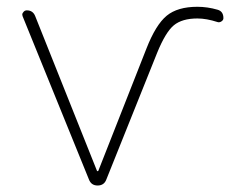

<svg xmlns="http://www.w3.org/2000/svg" viewBox="-20 -578 723 577"><path d="M271.5 -64.5Q272.5 -63.5 273.4 -63.5Q274.4 -63.5 275.4 -64.5L419.9 -431.6Q448.2 -503.9 481 -530.8Q513.7 -557.6 573.2 -557.6Q603.5 -557.6 633.8 -548.8Q651.4 -543.9 651.4 -523.4Q651.4 -517.6 645.5 -513.7Q639.6 -509.8 633.8 -511.7Q600.6 -522.5 573.2 -522.5Q527.3 -522.5 502.4 -502Q477.5 -481.4 452.1 -418.9L299.8 -39.1Q293 -20.5 273.4 -20.5Q253.9 -20.5 247.1 -39.1L47.9 -529.3Q46.9 -532.2 46.9 -534.2Q46.9 -538.1 49.8 -541Q53.7 -546.9 60.5 -546.9Q79.1 -546.9 85.9 -529.3Z"/></svg>

Font: Gen Jyuu Gothic ExtraLight
Style: Regular
Weight: 100
Designer: [Source Han Sans]
Ryoko NISHIZUKA  (kana & ideographs); Paul D. Hunt (Latin, Greek & Cyrillic); Wenlong ZHANG  (bopomofo
Version: Version 1.002.20150607